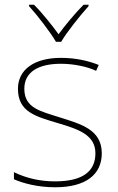

<svg xmlns="http://www.w3.org/2000/svg" viewBox="-20 -783 498 813"><path d="M217 -606H239C263 -647 318 -716 355 -757V-763H334C297 -726 256 -676 228 -638C200 -676 161 -726 124 -763H103V-757C140 -716 193 -647 217 -606ZM411 -134C411 -235 321 -258 233 -286C152 -312 83 -325 83 -407C83 -478 142 -513 238 -513C291 -513 350 -501 387 -483L398 -508C356 -525 301 -538 238 -538C126 -538 56 -489 56 -407C56 -309 131 -290 224 -262C312 -236 384 -212 384 -134C384 -60 334 -15 213 -15C151 -15 92 -28 39 -54V-24C77 -7 140 10 213 10C345 10 411 -45 411 -134Z"/></svg>

Font: Noto Sans Syriac Eastern Thin
Style: Regular
Weight: 100
Designer: Patrick Giasson and the Monotype Design Team
Foundry: Monotype Imaging Inc.
Version: Version 3.001